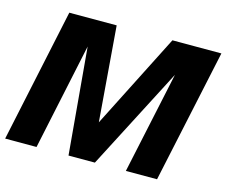

<svg xmlns="http://www.w3.org/2000/svg" viewBox="-119 -798 1094 928"><g transform="rotate(15 428.5 -334.0)"><path d="M-23 0 119 -668H356L394 -193L635 -668H880L737 0H581L690 -510L426 0H294L247 -533L134 0Z"/></g></svg>

Font: Atkinson Hyperlegible
Style: Bold Italic
Weight: 700
Italic angle: -12°
Designer: Elliott Scott, Megan Eiswerth, Linus Boman, Theodore Petrosky
Foundry: Braille Institute
Version: Version 1.006; ttfautohint (v1.8.3)